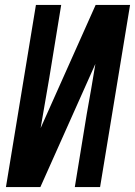

<svg xmlns="http://www.w3.org/2000/svg" viewBox="-20 -755 545 775"><path d="M4 0 125 -735H227L179 -441Q170 -390 161.5 -339.5Q153 -289 144 -238L366 -735H505L384 0H282L330 -294Q339 -345 348 -395.5Q357 -446 365 -497L143 0Z"/></svg>

Font: Iosevka SS18 Semibold
Style: Italic
Weight: 600
Italic angle: -9°
Monospace: yes
Designer: Belleve Invis
Foundry: Belleve Invis
Version: Version 25.1.1; ttfautohint (v1.8.4)